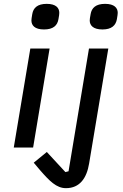

<svg xmlns="http://www.w3.org/2000/svg" viewBox="-20 -769 640 1001"><path d="M51.8 0H152.7L238.6 -516H138.1ZM143.8 -662.3C143.8 -636.7 160.9 -615.4 209.5 -615.4C257.8 -615.4 279.5 -636.4 284.8 -669.4C288 -687.5 289.1 -694.2 289.1 -702.1C289.1 -727.6 272 -748.9 223.4 -748.9C175.4 -748.9 153.4 -728 148.1 -695C145.2 -676.8 143.8 -670.1 143.8 -662.3ZM155.9 79.2 188.9 118.3C237.9 174.4 274.1 212 323.9 212C396 212 432.2 159.4 444.6 83.5L544.7 -516H443.9L337.4 123.9L321 128.2L224.1 23.4ZM447.8 -662.3C447.8 -636.7 465.6 -615.4 514.2 -615.4C561.8 -615.4 583.8 -636.4 589.5 -669.4C592.3 -687.5 593.8 -694.2 593.8 -702.1C593.8 -727.6 576.3 -748.9 527.7 -748.9C479.8 -748.9 457.7 -728 452.4 -695C449.2 -676.8 447.8 -670.1 447.8 -662.3Z"/></svg>

Font: Margiela Mono Italic Medium It
Style: Regular
Weight: 500
Designer: Mike Abbink, Paul van der Laan, Pieter van Rosmalen
Foundry: Bold Monday
Version: Version 2.003 2021